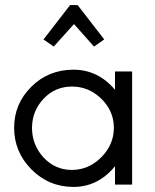

<svg xmlns="http://www.w3.org/2000/svg" viewBox="-20 -719 606 750"><path d="M375.5 -104.5Q424.8 -154.3 424.8 -219.7Q424.8 -285.2 376 -333Q327.1 -380.9 261.2 -380.9Q195.3 -380.9 150.4 -333.5Q105.5 -286.1 105 -219.7Q105 -153.3 149.9 -104Q195.3 -55.2 260.7 -55.2Q326.2 -55.2 375.5 -104.5ZM266.6 11.2Q169.9 10.7 102.5 -57.6Q35.2 -126 35.2 -219.7Q35.2 -313.5 102.1 -379.9Q168.9 -446.3 266.1 -446.8Q363.3 -446.8 429.2 -368.2V-439.9H496.1V2H429.2V-69.8Q363.3 11.2 266.6 11.2ZM347.2 -537.1 269 -625 189.9 -537.1 149.9 -564.9 253.9 -699.2H283.2L387.2 -564.9Z"/></svg>

Font: Arcon-Regular
Style: Regular
Weight: 400
Designer: M. Zarth
Foundry: martin zarth - visuelle & digitale kommunikation
Version: Version 1.131;PS 001.131;hotconv 1.0.70;makeotf.lib2.5.58329